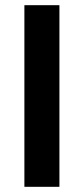

<svg xmlns="http://www.w3.org/2000/svg" viewBox="-20 -720 323 740"><path d="M74 0V-700H209V0Z"/></svg>

Font: DM Sans 9pt
Style: Bold
Weight: 700
Designer: Colophon Foundry, Jonny Pinhorn
Foundry: Colophon Foundry
Version: Version 4.004;gftools[0.9.30]